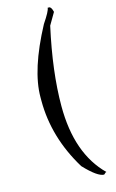

<svg xmlns="http://www.w3.org/2000/svg" viewBox="-258 -1626 1257 2081"><g transform="rotate(-15 370.0 -585.5)"><path d="M564.5 -1477.5Q549.8 -1538.1 525.4 -1538.1H509.8Q509.8 -1503.9 424.8 -1377.9Q183.6 -927.7 183.6 -622.1V-582Q183.6 -168 417 213.9Q561.5 367.2 633.8 367.2L657.2 346.7H665Q377.9 65.4 377.9 -468.8Q377.9 -854.5 486.3 -1343.8Z"/></g></svg>

Font: Elementary Gothic 
Style: Regular
Weight: 400
Designer: Bill Roach / W.K. Roach
Version: Version 1.00 April 18, 2012, initial release